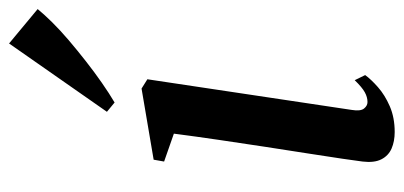

<svg xmlns="http://www.w3.org/2000/svg" viewBox="-248 -610 870 413"><g transform="rotate(-90 186.5 -404.0)"><path d="M108.5 10.5Q88.5 10.5 73 3.8Q57.5 -3 49.8 -18.2Q42 -33.5 45 -58.5Q46.5 -71 51 -101.5Q55.5 -132 62.2 -174.8Q69 -217.5 76.5 -266.8Q84 -316 91.5 -367Q99 -418 105 -464.5L45 -485.5L49 -508L202 -534L222 -521.5L156 -81.5Q153 -63 159 -55.5Q165 -48 173 -48Q183.5 -48 194 -53.8Q204.5 -59.5 220 -75.5L231 -53Q222 -40.5 205 -25.5Q188 -10.5 163.8 0Q139.5 10.5 108.5 10.5ZM152 -608.5 299 -819 373 -757.5Q362 -744 344.8 -726.5Q327.5 -709 305.8 -690.5Q284 -672 260.8 -653.8Q237.5 -635.5 214.5 -619.5Q191.5 -603.5 172 -592Z"/></g></svg>

Font: Merriweather 96pt Medium
Style: Italic
Weight: 500
Italic angle: -7.8°
Version: Version 2.101